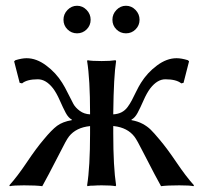

<svg xmlns="http://www.w3.org/2000/svg" viewBox="-20 -640 701 663"><path d="M381.8 -538.6Q368.2 -552.2 368.2 -571.8Q368.2 -591.3 382.1 -605.7Q396 -620.1 415 -620.1Q434.1 -620.1 448 -605.7Q461.9 -591.3 461.9 -571.8Q461.9 -552.2 448.2 -538.6Q434.6 -524.9 415 -524.9Q395.5 -524.9 381.8 -538.6ZM212.9 -538.6Q199.2 -552.2 199.2 -571.8Q199.2 -591.3 213.1 -605.7Q227.1 -620.1 246.1 -620.1Q265.1 -620.1 279.1 -605.7Q293 -591.3 293 -571.8Q293 -552.2 279.3 -538.6Q265.6 -524.9 246.1 -524.9Q226.6 -524.9 212.9 -538.6ZM187 -112.8Q140.6 -22.5 126 2.9Q104.5 0 63 0Q25.9 0 14.2 2.9L12.2 0Q40 -30.8 72.5 -79.3Q105 -127.9 130.9 -158.2Q158.2 -191.4 177.2 -205.6Q196.3 -219.7 228 -225.1V-227.1Q216.3 -232.9 207 -250.2Q197.8 -267.6 186.5 -293.2Q175.3 -318.8 163.1 -335Q138.7 -366.2 110.8 -366.2Q73.2 -366.2 56.2 -352.1L47.9 -354L28.8 -428.2L33.2 -432.1Q55.7 -439 71.8 -439Q106 -439 139.6 -413.8Q173.3 -388.7 194.8 -354Q203.6 -340.3 215.1 -316.9Q226.6 -293.5 233.6 -280.8Q240.7 -268.1 255.6 -257.1Q270.5 -246.1 291 -245.1V-250Q291 -366.2 280.8 -429.2L282.2 -432.1Q295.9 -429.2 331.1 -429.2Q346.2 -429.2 358.2 -429.9Q370.1 -430.7 374.5 -431.6L378.9 -432.1L380.9 -429.2Q372.6 -376.5 371.1 -250V-245.1Q387.7 -246.1 399.9 -252.4Q412.1 -258.8 420.7 -270.5Q429.2 -282.2 435.3 -293.9Q441.4 -305.7 450.2 -323.7Q459 -341.8 466.8 -354Q488.3 -388.7 522 -413.8Q555.7 -439 589.8 -439Q606.4 -439 628.9 -432.1L632.8 -428.2L613.8 -354L606 -352.1Q588.9 -366.2 550.8 -366.2Q523.4 -366.2 499 -335Q486.8 -318.8 475.6 -293.2Q464.4 -267.6 455.1 -250.2Q445.8 -232.9 434.1 -227.1V-225.1Q456.1 -221.2 472.4 -212.4Q488.8 -203.6 500.2 -192.4Q511.7 -181.2 530.8 -158.2Q556.6 -127.9 589.4 -79.3Q622.1 -30.8 649.9 0L647.9 2.9Q636.2 0 599.1 0Q557.6 0 536.1 2.9Q521.5 -22.5 475.1 -112.8Q453.1 -156.7 444.3 -168Q420.4 -199.2 373.5 -204.6Q372.6 -204.6 371.1 -204.6V-179.2Q371.1 -63.5 380.9 0L378.9 2.9Q365.2 0 331.1 0Q315.4 0 303.2 1Q291 1 286.6 2L282.2 2.9L280.8 0Q291 -63.5 291 -179.2V-204.6Q242.7 -199.7 218.3 -168.9Q209 -157.2 187.5 -113.8Q187.5 -113.3 187 -112.8Z"/></svg>

Font: Linux Biolinum
Style: Regular
Weight: 400
Designer: Philipp H. Poll
Foundry: Philipp H. Poll
Version: Version 0.6.4